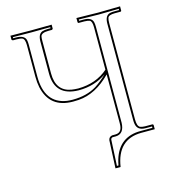

<svg xmlns="http://www.w3.org/2000/svg" viewBox="-116 -739 865 973"><g transform="rotate(-15 317.0 -252.5)"><path d="M528.8 -73.2Q528.8 -37.6 543.5 -30.3Q553.2 -26.4 568.8 -25.9H607.9Q612.3 -24.4 612.8 -21V1H541Q417 2.4 396 141.1H369.1L376 -4.9Q378.9 -21.5 396 -24.9H413.1Q445.8 -24.9 448.7 -62.5Q449.2 -68.4 449.2 -74.2V-330.1Q368.7 -248.5 279.3 -242.2Q265.6 -241.2 250 -241.2Q127.4 -241.2 102.5 -356.4Q97.2 -382.3 97.2 -412.1V-578.1Q97.2 -610.4 83.5 -616.2Q73.7 -620.1 53.2 -620.1H36.1Q29.8 -621.6 28.8 -625V-646L137.2 -645L245.1 -646V-625Q243.2 -620.6 238.8 -620.1H222.2Q185.5 -620.1 180.2 -603Q178.2 -594.7 178.2 -578.1V-408.2Q178.2 -315.4 256.8 -301.8Q272.9 -299.3 292 -298.8Q386.2 -299.8 449.2 -355V-577.1Q449.2 -609.9 436.5 -615.2Q427.2 -618.7 409.2 -619.1H378.9Q375.5 -620.6 375 -624V-646L488.8 -644L604 -646V-625Q604 -619.1 598.1 -619.1H568.8Q537.6 -619.1 532.2 -605.5Q528.8 -596.2 528.8 -577.1ZM459 -74.2Q457 -16.6 413.1 -15.1H396Q387.7 -13.2 386.2 -4.9L379.4 130.9H387.7Q409.7 6.8 514.6 -7.3Q527.8 -8.8 541 -8.8H603V-16.1H568.8Q525.9 -16.1 520.5 -52.7Q519 -62 519 -73.2V-577.1Q519 -619.6 545.4 -626.5Q555.2 -628.9 568.8 -628.9H594.2V-635.7L488.8 -633.8L384.8 -635.7V-628.9H409.2Q449.7 -628.9 456.5 -602.5Q459 -591.8 459 -577.1ZM439 -334Q377 -289.1 292 -289.1Q168.9 -291 168 -408.2V-578.1Q168 -617.2 191.4 -626Q203.6 -629.9 222.2 -629.9H234.9V-635.7L137.2 -634.8L39.1 -635.7V-629.9H53.2Q97.2 -629.9 104.5 -603Q106.9 -592.8 106.9 -578.1V-412.1Q106.9 -270 220.2 -252.9Q234.9 -251 250 -251Q324.2 -251 376 -282.7Q407.2 -302.7 439 -334Z"/></g></svg>

Font: Linux Biolinum Outline O
Style: Bold
Weight: 700
Designer: Philipp H. Poll
Foundry: Philipp H. Poll
Version: Version 0.9.2